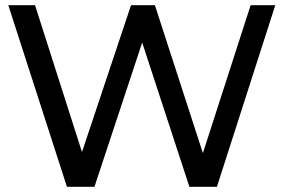

<svg xmlns="http://www.w3.org/2000/svg" viewBox="-20 -720 1094 740"><path d="M238 0H344L528 -556L710 0H816L1041 -700H946L762 -130L577 -700H485L296 -134L115 -700H12Z"/></svg>

Font: Chess Sans Medium
Style: Regular
Weight: 500
Designer: Wolf Bōese
Foundry: Wolf Bōese
Version: Version 7.223;Glyphs 3.3 (3306)